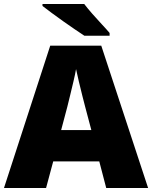

<svg xmlns="http://www.w3.org/2000/svg" viewBox="-20 -947 766 967"><path d="M515 0 480 -134H248L212 0H0L233 -717H490L726 0ZM409 -409Q404 -428 395 -463.5Q386 -499 377 -537Q368 -575 363 -599Q359 -575 350.5 -539Q342 -503 333.5 -468Q325 -433 319 -409L288 -292H440ZM404 -927Q421 -905 444.5 -878Q468 -851 492 -825.5Q516 -800 532 -781V-767H405Q385 -780 356.5 -799.5Q328 -819 297.5 -840.5Q267 -862 239.5 -882.5Q212 -903 194 -917V-927Z"/></svg>

Font: Noto Sans Devanagari Black
Style: Regular
Weight: 900
Version: Version 2.003